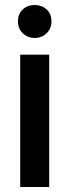

<svg xmlns="http://www.w3.org/2000/svg" viewBox="-20 -749 278 769"><path d="M61 0V-530H177V0ZM119 -597Q91 -597 71.5 -615.5Q52 -634 52 -663Q52 -694 71.5 -711.5Q91 -729 119 -729Q147 -729 166.5 -711.5Q186 -694 186 -663Q186 -634 166.5 -615.5Q147 -597 119 -597Z"/></svg>

Font: Radio Canada Big Medium
Style: Regular
Weight: 500
Designer: Étienne Aubert Bonn
Foundry: Coppers and Brasses
Version: Version 1.001